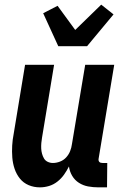

<svg xmlns="http://www.w3.org/2000/svg" viewBox="-20 -799 540 827"><path d="M152 8Q126 8 103.5 -1.5Q81 -11 66 -29.5Q51 -48 43 -71.5Q35 -95 33 -120.5Q31 -146 32.5 -172Q34 -198 39 -223L88 -520H213L161 -206Q159 -195 158 -183Q157 -171 157.5 -159.5Q158 -148 161 -137Q164 -126 169.5 -116.5Q175 -107 185.5 -102Q196 -97 208 -97Q223 -97 238.5 -103Q254 -109 265 -121Q276 -133 282 -148Q288 -163 290 -179L347 -520H472L405 -117Q404 -113 404.5 -109Q405 -105 407.5 -102Q410 -99 414 -98Q418 -97 422 -97H442L441 8H404Q381 8 359.5 4Q338 0 320 -11.5Q302 -23 291 -41.5Q280 -60 277 -82Q268 -64 256 -47Q244 -30 227.5 -17Q211 -4 191.5 2Q172 8 152 8ZM231 -600 166 -742 228 -774 304 -670 416 -779 469 -737 355 -600Z"/></svg>

Font: Iosevka Extrabold
Style: Italic
Weight: 800
Italic angle: -9°
Monospace: yes
Designer: Belleve Invis
Foundry: Belleve Invis
Version: Version 32.5.0; ttfautohint (v1.8.4)